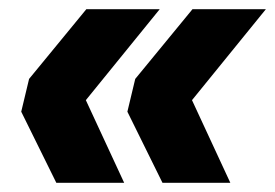

<svg xmlns="http://www.w3.org/2000/svg" viewBox="-20 -483 596 416"><path d="M26 -241 43 -312 167 -463H326L166 -266L249 -87H102ZM256 -241 273 -312 397 -463H556L396 -266L479 -87H332Z"/></svg>

Font: Radio Canada
Style: Bold Italic
Weight: 700
Italic angle: -12°
Designer: Charles Daoud, Etienne Aubert Bonn, Alexandre Saumier Demers, Jacques Le Bailly
Foundry: Radio-Canada
Version: Version 2.104; ttfautohint (v1.8.4.7-5d5b);gftools[0.9.28.de